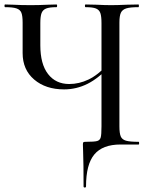

<svg xmlns="http://www.w3.org/2000/svg" viewBox="-22 -645 672 857"><path d="M349 32Q348 19 348 0Q348 -8 350 -10Q352 -12 360 -12Q399 -12 411.5 -15.5Q424 -19 427.5 -31.5Q431 -44 431 -81V-542Q431 -572 426 -586.5Q421 -601 406.5 -607Q392 -613 360 -613Q357 -613 357 -619Q357 -625 360 -625L407 -624Q447 -622 474 -622Q501 -622 545 -624L596 -625Q598 -625 598 -619Q598 -613 596 -613Q559 -613 541.5 -607.5Q524 -602 517.5 -588Q511 -574 511 -544V-81Q511 -50 517 -36Q523 -22 540.5 -17Q558 -12 597 -12Q599 -12 599 -6Q599 0 597 0H516Q436 0 399 44.5Q362 89 362 187Q362 192 356.5 192Q351 192 351 187Q351 84 349 32ZM79 -408V-544Q79 -574 73.5 -588Q68 -602 51.5 -607.5Q35 -613 1 -613Q-2 -613 -2 -619Q-2 -625 1 -625Q23 -625 36 -624Q72 -622 115 -622Q151 -622 193 -624L230 -625Q233 -625 233 -619Q233 -613 230 -613Q199 -613 184 -607Q169 -601 163.5 -586.5Q158 -572 158 -542V-443Q158 -359 192.5 -314.5Q227 -270 287 -270Q331 -270 373 -290Q415 -310 461 -359L470 -352Q419 -296 369 -271Q319 -246 264 -246Q182 -246 130.5 -290Q79 -334 79 -408Z"/></svg>

Font: Cormorant Unicase Medium
Style: Regular
Weight: 500
Designer: Christian Thalmann (Catharsis Fonts)
Foundry: Catharsis Fonts
Version: Version 4.000